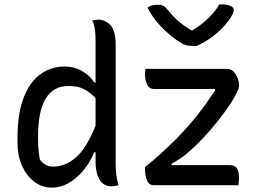

<svg xmlns="http://www.w3.org/2000/svg" viewBox="-20 -847 1190 878"><path d="M878 -637H858Q842 -637 827.5 -641.5Q813 -646 786 -665Q753 -688 716.5 -725.5Q680 -763 654 -812Q665 -820 677 -822.5Q689 -825 705 -825Q720 -825 729.5 -819Q739 -813 753 -795Q771 -772 795 -751Q819 -730 856 -708H860Q906 -737 936 -767Q966 -797 983 -827H989Q1019 -827 1034 -820Q1049 -813 1049 -802Q1049 -795 1043 -781.5Q1037 -768 1022 -748Q996 -714 957 -683.5Q918 -653 878 -637ZM275 -543Q319 -543 355.5 -522Q392 -501 411 -470H417V-661Q417 -692 414 -713Q411 -734 402 -753Q410 -755 416.5 -756Q423 -757 430 -757Q461 -757 485 -732Q509 -707 509 -641V-100Q509 -67 512 -46Q515 -25 522 0Q514 2 506 3.5Q498 5 490 5Q453 5 435 -26Q417 -57 417 -105V-151H411Q392 -105 361.5 -68Q331 -31 294 -10Q257 11 218 11Q173 11 137.5 -15.5Q102 -42 81 -88.5Q60 -135 60 -195V-214Q60 -329 88.5 -401.5Q117 -474 166 -508.5Q215 -543 275 -543ZM646 -532H1018Q1042 -532 1057.5 -508Q1073 -484 1073 -458V-453Q1073 -441 1055 -408Q1037 -375 1004 -330Q971 -285 927 -235.5Q883 -186 830 -141Q814 -128 797.5 -118Q781 -108 764 -97L765 -92H1028Q1054 -92 1063.5 -77.5Q1073 -63 1073 -32Q1073 -24 1072 -15.5Q1071 -7 1070 0H684Q661 0 652 -22.5Q643 -45 643 -75V-83Q717 -142 788 -214Q859 -286 914 -362Q941 -400 964 -434L962 -440H687Q662 -440 652.5 -460.5Q643 -481 643 -509Q643 -522 646 -532ZM162 -118Q185 -85 223 -85Q278 -85 326.5 -126.5Q375 -168 417 -272V-398Q389 -428 361 -441Q333 -454 294 -454Q154 -454 154 -223V-214Q154 -186 156 -163.5Q158 -141 162 -118Z"/></svg>

Font: Recursive Sn Csl St
Style: Regular
Weight: 400
Version: Version 1.079;hotconv 1.0.112;makeotfexe 2.5.65598; ttfautoh